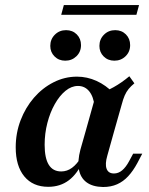

<svg xmlns="http://www.w3.org/2000/svg" viewBox="-20 -734 596 766"><path d="M172.6 11.3Q111.3 11.3 77 -30.2Q42.7 -71.8 42.7 -146Q42.7 -203.2 62.1 -254Q81.5 -304.8 115.3 -344Q149.2 -383.1 193.5 -405.6Q237.9 -428.2 287.1 -428.2Q327.4 -428.2 364.9 -411.3Q402.4 -394.4 434.7 -361.3L357.3 -309.7Q353.2 -348.4 335.9 -369.8Q318.5 -391.1 291.1 -391.1Q265.3 -391.1 241.5 -371.8Q217.7 -352.4 198.8 -319Q179.8 -285.5 169 -243.5Q158.1 -201.6 158.1 -156.5Q158.1 -103.2 174.6 -76.6Q191.1 -50 224.2 -50Q247.6 -50 267.3 -64.5Q287.1 -79 304 -107.3L312.1 -93.5Q289.5 -41.1 254.8 -14.9Q220.2 11.3 172.6 11.3ZM321 -208.1 362.1 -354.8Q401.6 -368.5 433.5 -386.3Q465.3 -404 496 -429.8L516.1 -401.6Q502.4 -390.3 493.1 -379Q483.9 -367.7 477.4 -352.8Q471 -337.9 465.3 -316.1L434.7 -208.1ZM408.1 -112.9Q398.4 -79.8 405.2 -60.9Q412.1 -41.9 434.7 -41.9Q452.4 -41.9 467.3 -54.4Q482.3 -66.9 495.2 -91.1L511.3 -121H547.6L528.2 -83.9Q511.3 -52.4 491.5 -31Q471.8 -9.7 447.2 1.2Q422.6 12.1 391.1 12.1Q349.2 11.3 325 -6.9Q300.8 -25 294.8 -58.1Q288.7 -91.1 300.8 -137.1L321 -208.1H434.7ZM436.3 -491.9Q410.5 -491.9 393.5 -508.9Q376.6 -525.8 376.6 -550.8Q376.6 -577.4 394.8 -595.6Q412.9 -613.7 439.5 -613.7Q465.3 -613.7 482.3 -596.8Q499.2 -579.8 499.2 -554Q499.2 -527.4 481 -509.7Q462.9 -491.9 436.3 -491.9ZM240.3 -491.9Q214.5 -491.9 197.6 -508.9Q180.6 -525.8 180.6 -550.8Q180.6 -577.4 198.8 -595.6Q216.9 -613.7 243.5 -613.7Q269.4 -613.7 286.3 -596.8Q303.2 -579.8 303.2 -554Q303.2 -527.4 285.1 -509.7Q266.9 -491.9 240.3 -491.9ZM224.2 -675 234.7 -713.7H534.7L524.2 -675Z"/></svg>

Font: Playfair 9pt
Style: Bold Italic
Weight: 700
Italic angle: -15.6°
Designer: Claus Eggers Sørensen
Foundry: Claus Eggers Sørensen
Version: Version 2.203